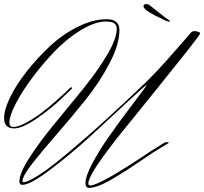

<svg xmlns="http://www.w3.org/2000/svg" viewBox="-22 -851 999 939"><path d="M680 -820Q680 -831 692 -831Q704 -831 709 -826Q797 -756 803 -753Q810 -749 810 -747Q810 -745 805 -745Q795 -745 737.5 -774.5Q680 -804 680 -820ZM419 56Q410 56 410 46Q410 30 430 -5.5Q450 -41 483 -86Q516 -131 546 -169.5Q576 -208 610 -249Q644 -290 651 -300Q652 -301 736.5 -405.5Q821 -510 889 -596Q957 -682 957 -688Q957 -692 947 -695.5Q937 -699 928 -699Q915 -699 902 -680Q897 -675 869 -642Q841 -609 794 -556.5Q747 -504 696 -453Q685 -443 666.5 -425Q648 -407 593.5 -356Q539 -305 488 -258.5Q437 -212 371 -155Q305 -98 253.5 -57Q202 -16 157 12Q112 40 93 40Q88 40 88 35Q88 10 137 -52.5Q186 -115 255.5 -194.5Q325 -274 394.5 -360.5Q464 -447 513 -540Q562 -633 562 -704Q562 -757 499 -757Q433 -757 358.5 -720Q284 -683 222 -625Q160 -567 108.5 -501.5Q57 -436 27.5 -375Q-2 -314 -2 -274Q-2 -223 47 -223Q87 -223 157 -271Q227 -319 277 -367L327 -415Q331 -419 331 -421Q331 -424 328 -424Q323 -424 317 -418Q309 -410 296 -397.5Q283 -385 246 -352.5Q209 -320 176 -295.5Q143 -271 105 -250.5Q67 -230 43 -230Q24 -230 24 -253Q24 -283 54 -342Q84 -401 134.5 -469Q185 -537 245 -599.5Q305 -662 373 -703.5Q441 -745 496 -746Q514 -745 523.5 -743Q533 -741 541 -733Q549 -725 549 -711Q549 -661 500 -579.5Q451 -498 381 -412Q311 -326 241 -241Q171 -156 122 -80Q73 -4 73 37Q73 53 88 53Q126 53 227 -23.5Q328 -100 427 -191Q526 -282 608 -358.5Q690 -435 695 -435Q697 -435 668 -396.5Q639 -358 594 -298Q549 -238 504.5 -174Q460 -110 428 -49Q396 12 396 44Q396 66 412 68Q432 68 461.5 57Q491 46 529 23.5Q567 1 595 -17Q623 -35 668 -65.5Q713 -96 728 -106Q762 -127 800 -150Q803 -152 803 -153Q803 -156 795 -156Q787 -156 780 -152L713 -110Q466 56 419 56Z"/></svg>

Font: Herr Von Muellerhoff
Style: Regular
Weight: 400
Designer: Alejandro Paul
Foundry: Alejandro Paul
Version: Version 1.000